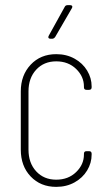

<svg xmlns="http://www.w3.org/2000/svg" viewBox="-20 -720 424 748"><path d="M61 -137V-364Q61 -427 99.5 -468Q138 -509 199 -509Q239 -509 270.5 -491.5Q302 -474 319.5 -445Q337 -416 337 -383V-380Q337 -370 327 -370H317Q307 -370 307 -380V-383Q307 -422 276.5 -451.5Q246 -481 199 -481Q151 -481 121 -448.5Q91 -416 91 -364V-137Q91 -85 121 -52.5Q151 -20 199 -20Q246 -20 276.5 -49.5Q307 -79 307 -118V-121Q307 -131 317 -131H327Q337 -131 337 -121V-118Q337 -85 319.5 -56Q302 -27 270.5 -9.5Q239 8 199 8Q138 8 99.5 -32.5Q61 -73 61 -137ZM170 -581 232 -693Q235 -700 244 -700H253Q259 -700 261 -696.5Q263 -693 260 -688L195 -576Q190 -569 183 -569H177Q171 -569 169 -572.5Q167 -576 170 -581Z"/></svg>

Font: Barlow Condensed Thin
Style: Regular
Weight: 250
Width: 3
Designer: Jeremy Tribby
Foundry: Tribby Type
Version: Version 1.408